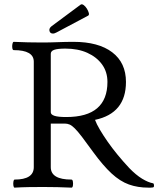

<svg xmlns="http://www.w3.org/2000/svg" viewBox="-20 -858 729 881"><path d="M682 2Q676 3 671 3Q666 3 661 3Q612 3 571.5 -11.5Q531 -26 492 -62Q453 -98 407 -161Q376 -204 356.5 -229.5Q337 -255 323.5 -268.5Q310 -282 299.5 -286.5Q289 -291 277 -291H213V-91Q213 -34 308 -34Q313 -34 314.5 -24.5Q316 -15 314.5 -6Q313 3 308 3Q244 0 178 0Q145 0 112.5 0.5Q80 1 47 3Q43 3 41.5 -6Q40 -15 41.5 -24.5Q43 -34 47 -34Q135 -34 135 -91V-575Q135 -628 43 -628Q38 -628 36.5 -637.5Q35 -647 37 -656.5Q39 -666 43 -666Q108 -663 172 -663Q208 -663 244.5 -664.5Q281 -666 317 -666Q432 -666 495 -618Q558 -570 558 -482Q558 -338 416 -308Q423 -289 438 -263.5Q453 -238 473.5 -208.5Q494 -179 519.5 -148Q545 -117 573 -87Q604 -55 632 -38Q660 -21 682 -17Q685 -17 686 -12Q687 -7 686.5 -3Q686 1 682 2ZM284 -321Q379 -321 426 -361.5Q473 -402 473 -482Q473 -528 448.5 -562Q424 -596 381 -615.5Q338 -635 280 -635Q245 -635 229 -629.5Q213 -624 213 -611V-343Q213 -332 230 -326.5Q247 -321 284 -321ZM223 -704Q210 -704 207 -716Q204 -728 217 -738L349 -836Q355 -841 363.5 -835Q372 -829 378.5 -818.5Q385 -808 387.5 -798.5Q390 -789 384 -786L239 -709Q235 -707 231 -705.5Q227 -704 223 -704Z"/></svg>

Font: Junicode VF
Style: Regular
Weight: 400
Designer: Peter S. Baker
Version: Version 2.213